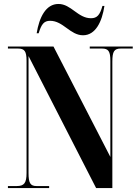

<svg xmlns="http://www.w3.org/2000/svg" viewBox="-20 -949 699 969"><path d="M399 -771C462 -771 495 -839 507 -919H497C484 -873 470 -857 439 -857C373 -857 339 -929 275 -929C211 -929 178 -861 165 -781H175C189 -827 202 -844 233 -844C299 -844 334 -771 399 -771ZM20 0H228V-10H165C133 -10 124 -25 124 -76V-666L465 0H547V-638C547 -689 556 -704 590 -704H650V-714H433V-704H495C527 -704 537 -690 537 -642V-157L250 -714H20V-704H71C104 -704 114 -690 114 -642V-76C114 -25 102 -10 64 -10H20Z"/></svg>

Font: Noto Serif Display ExtraCondensed ExtraBold
Style: Regular
Weight: 800
Width: 2
Designer: Monotype Design Team
Foundry: Monotype Imaging Inc.
Version: Version 2.009